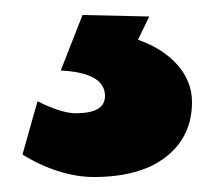

<svg xmlns="http://www.w3.org/2000/svg" viewBox="-20 -26 286 256"><path d="M10 180 30 109Q62 125 81 125Q120 125 120 102Q120 71 61 68L90 -6L179 -4L164 27Q198 39 217 61Q236 83 236 110Q236 156 201.5 183Q167 210 105 210Q82 210 57 202Q32 194 10 180Z"/></svg>

Font: Oak Sans ExtraBold
Style: Regular
Weight: 800
Designer: Erik Kennedy, Walven
Foundry: Erik Kennedy, Walven
Version: Version 1.000